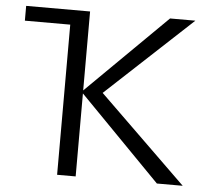

<svg xmlns="http://www.w3.org/2000/svg" viewBox="-49 -710 834 763"><g transform="rotate(5 368.0 -329.0)"><path d="M25 -658H280V-343L599 -658H700L358 -340L707 0H604L280 -331V0H206V-599H25Z"/></g></svg>

Font: QiushuiShotai Bright
Style: Regular
Weight: 400
Designer: Christian Thalmann (Catharsis Fonts)
Version: Version 1.250;